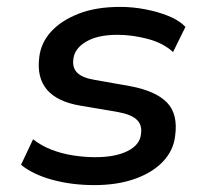

<svg xmlns="http://www.w3.org/2000/svg" viewBox="-20 -528 606 557"><path d="M254 9Q188 9 131.5 -6.5Q75 -22 41 -50L76 -124Q100 -105 130 -93.5Q160 -82 193 -77Q226 -72 256 -72Q315 -72 350.5 -90Q386 -108 389 -139Q393 -165 377 -180.5Q361 -196 322 -203L216 -221Q147 -232 116.5 -267.5Q86 -303 94 -363Q99 -404 128 -436Q157 -468 207.5 -488Q258 -508 329 -508Q365 -508 401.5 -501Q438 -494 469 -481.5Q500 -469 518 -450L482 -377Q454 -403 409 -415Q364 -427 321 -427Q264 -427 230.5 -407.5Q197 -388 193 -358Q189 -332 204 -317Q219 -302 256 -296L358 -278Q432 -264 464.5 -230.5Q497 -197 488 -133Q483 -91 452.5 -59Q422 -27 371 -9Q320 9 254 9Z"/></svg>

Font: Nunito Sans 7pt SemiBold
Style: Italic
Weight: 600
Italic angle: -9°
Designer: Vernon Adams
Foundry: Vernon Adams
Version: Version 3.101;gftools[0.9.27]